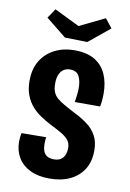

<svg xmlns="http://www.w3.org/2000/svg" viewBox="-81 -739 540 799"><g transform="rotate(10 189.0 -339.0)"><path d="M185 10Q137 10 103 -6.5Q69 -23 51.5 -52.5Q34 -82 34 -120Q34 -129 35 -138Q36 -147 38 -156L142 -157Q141 -150 140.5 -142.5Q140 -135 140 -128Q140 -112 144.5 -99Q149 -86 160 -79Q171 -72 190 -72Q207 -72 218 -79Q229 -86 234.5 -99Q240 -112 240 -129Q240 -150 228 -163.5Q216 -177 195.5 -188.5Q175 -200 149 -213Q128 -224 107 -238Q86 -252 69.5 -271Q53 -290 43 -316Q33 -342 33 -376Q33 -427 54.5 -462Q76 -497 113 -515.5Q150 -534 195 -534Q248 -534 281 -514.5Q314 -495 330 -459.5Q346 -424 346 -377Q346 -369 345.5 -360Q345 -351 344 -341.5Q343 -332 341 -322H234Q236 -338 238 -353Q240 -368 240 -381Q240 -413 229.5 -432.5Q219 -452 191 -452Q176 -452 164.5 -444.5Q153 -437 146.5 -422Q140 -407 140 -384Q140 -362 146 -347.5Q152 -333 164.5 -322.5Q177 -312 195 -302Q219 -288 246 -274.5Q273 -261 296.5 -243.5Q320 -226 334.5 -200.5Q349 -175 349 -137Q349 -90 328.5 -57.5Q308 -25 271.5 -7.5Q235 10 185 10ZM242 -577 147 -579 61 -648 88 -688 194 -636 301 -688 331 -650Z"/></g></svg>

Font: Truculenta
Style: Bold
Weight: 700
Designer: Ivan Castro, Eva Sanz & Omnibus-Type Team
Foundry: Omnibus-Type
Version: Version 1.002